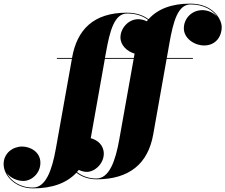

<svg xmlns="http://www.w3.org/2000/svg" viewBox="-223 -780 1244 1060"><path d="M91 -460V-455.5H174L85.5 40C64 161 29.5 255.5 -41 255.5C-112.5 255.5 -163.5 218.5 -185.5 175.5C-164.5 204 -125.5 219 -94 219C-49.5 219 0 178 0 118.5C0 58.5 -56 29 -101 29C-151.5 29 -203 65 -203 126C-203 188 -141 260 -40 260C65.5 260 145.5 230.5 199 173.5C226.5 195 264 210 310 210C490 210 594.5 124.5 623 -38.5L697 -455.5H842V-460H698L712 -540C733.5 -661 758.5 -755.5 829 -755.5C904.5 -755.5 952 -722.5 976.5 -687.5C956 -709.5 925.5 -724 894.5 -724C835.5 -724 792 -678 792 -623.5C792 -568.5 849.5 -529 904.5 -529C965 -529 1001 -575 1001 -631C1001 -673 953.5 -760 827.5 -760C721.5 -760 646.5 -729 597 -674C569.5 -694.5 530.5 -710 477.5 -710C292.5 -710 202 -615.5 175 -461.5L174.5 -460ZM362 -490C383.5 -611 408.5 -705.5 479 -705.5C529 -705.5 567 -691 594 -670.5C591.5 -668 589.5 -665 587.5 -662.5C572 -670 555 -674 540 -674C485.5 -674 442 -623.5 442 -573.5C442 -530 478 -496.5 520 -484L516 -460H356.5ZM256 169C300.5 169 350 123.5 350 68.5C350 21 315 -7.5 278 -17L356 -455.5H515L435.5 -10C414 111 379.5 205.5 309 205.5C265.5 205.5 229 191 202 169.5C205.5 166 208.5 162 212 158C227 165 242.5 169 256 169Z"/></svg>

Font: Bodoni* 36pt Fatface
Style: Italic
Weight: 900
Italic angle: -13°
Version: Version 2.3